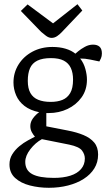

<svg xmlns="http://www.w3.org/2000/svg" viewBox="-20 -726 504 912"><path d="M212 166Q165 166 122 155Q79 144 52 119.5Q25 95 25 55Q25 28 38.5 6.5Q52 -15 72 -31.5Q92 -48 112.5 -59Q133 -70 146 -77Q139 -84 131.5 -97.5Q124 -111 124 -127Q124 -147 137 -164.5Q150 -182 166 -193Q123 -202 96 -223Q69 -244 56.5 -273.5Q44 -303 44 -334Q44 -381 68 -419.5Q92 -458 134 -480.5Q176 -503 229 -503Q264 -503 292 -494.5Q320 -486 338 -471Q339 -472 351.5 -482.5Q364 -493 383 -503.5Q402 -514 422 -514Q442 -514 453 -504Q464 -494 464 -472Q464 -459 459.5 -449Q455 -439 452 -434L409 -443Q393 -446 384 -447Q375 -448 361 -448Q378 -426 385.5 -398.5Q393 -371 393 -348Q393 -299 367.5 -263.5Q342 -228 301 -208.5Q260 -189 212 -189H200V-126L302 -106Q344 -98 376.5 -84.5Q409 -71 427.5 -49Q446 -27 446 8Q446 45 428 74Q410 103 378 123.5Q346 144 303.5 155Q261 166 212 166ZM236 119Q281 119 314 108.5Q347 98 365 77Q383 56 383 27Q383 7 369.5 -11Q356 -29 309 -39L179 -65Q148 -48 124 -17Q100 14 100 43Q100 83 133 101Q166 119 236 119ZM221 -242Q253 -242 276.5 -251.5Q300 -261 313.5 -284Q327 -307 327 -348Q327 -380 316.5 -403Q306 -426 283 -438Q260 -450 222 -450Q182 -450 157.5 -438Q133 -426 122.5 -402Q112 -378 112 -342Q112 -306 124.5 -284Q137 -262 161.5 -252Q186 -242 221 -242ZM225 -546Q212 -546 198.5 -556Q185 -566 176 -574L79 -674L111 -705L232 -615L348 -706L371 -676L274 -574Q264 -563 251.5 -554.5Q239 -546 225 -546Z"/></svg>

Font: Faustina Light Light
Style: Regular
Weight: 300
Version: Version 1.200